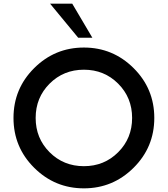

<svg xmlns="http://www.w3.org/2000/svg" viewBox="-20 -1020 918 1050"><path d="M485 -813.8H407.5L253.8 -1000H375ZM710.6 -102.5Q597.5 10 438.8 10Q280 10 166.9 -102.5Q53.8 -215 53.8 -375Q53.8 -535 166.9 -647.5Q280 -760 438.8 -760Q597.5 -760 710.6 -647.5Q823.8 -535 823.8 -375Q823.8 -215 710.6 -102.5ZM251.2 -187.5Q327.5 -111.2 438.8 -111.2Q550 -111.2 626.2 -187.5Q702.5 -263.8 702.5 -375Q702.5 -486.2 626.2 -562.5Q550 -638.8 438.8 -638.8Q327.5 -638.8 251.2 -562.5Q175 -486.2 175 -375Q175 -263.8 251.2 -187.5Z"/></svg>

Font: Now Medium
Style: Regular
Weight: 500
Designer: Alfredo Marco Pradil
Foundry: Alfredo Marco Pradil
Version: Version 1.002;PS 001.002;hotconv 1.0.88;makeotf.lib2.5.64775